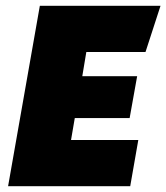

<svg xmlns="http://www.w3.org/2000/svg" viewBox="-20 -645 576 665"><path d="M429 -236H239L226 -160H459L431 0H8L118 -625H536L484 -465H279L265 -381H455Z"/></svg>

Font: Changa One
Style: Italic
Weight: 400
Italic angle: -12°
Designer: Eduardo Rodriguez Tunni
Foundry: Eduardo Rodriguez Tunni
Version: Version 1.003